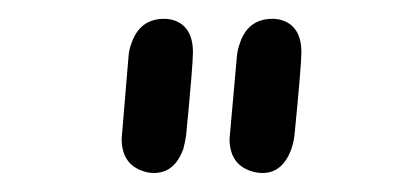

<svg xmlns="http://www.w3.org/2000/svg" viewBox="-20 -650 446 205"><path d="M186 -594.2Q186 -580.6 178.7 -505.4Q177.7 -498.5 175.8 -491.2Q166.5 -465.3 144.5 -465.3Q137.7 -465.3 131.3 -467.8Q109.9 -475.6 109.9 -502L117.2 -589.4Q117.7 -596.7 120.1 -603Q128.9 -629.9 155.3 -629.9Q160.6 -629.9 165.5 -628.4Q186 -621.6 186 -594.2ZM301.8 -594.2Q301.8 -580.6 294.4 -505.4Q293.5 -498 291 -490.7Q281.7 -465.3 260.3 -465.3Q253.4 -465.3 246.6 -467.8Q225.1 -475.6 225.1 -502L232.9 -589.4Q233.4 -595.7 235.4 -601.6Q243.7 -629.9 271 -629.9Q276.4 -629.9 281.2 -628.4Q301.8 -621.6 301.8 -594.2Z"/></svg>

Font: Vibur
Style: Medium
Weight: 400
Version: Version 1.004